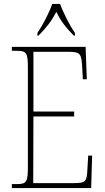

<svg xmlns="http://www.w3.org/2000/svg" viewBox="-20 -951 530 971"><path d="M169 -784V-771H175C216 -813 239 -842 265 -891C289 -842 312 -813 353 -771H359V-784C333 -822 300 -886 284 -931H244C229 -886 195 -822 169 -784ZM40 0H441L446 -164H426L422 -94C419 -35 415 -25 354 -25H148L149 -362H355V-387H149V-689H325C388 -689 392 -680 396 -606L399 -550H419L413 -714H40V-694H65C115 -694 121 -683 121 -606V-108C121 -31 115 -20 65 -20H40Z"/></svg>

Font: Noto Serif Devanagari Condensed Thin
Style: Regular
Weight: 100
Width: 3
Designer: Universal Thirst, Indian Type Foundry and the Monotype Design Team
Foundry: Monotype Imaging Inc.
Version: Version 2.004